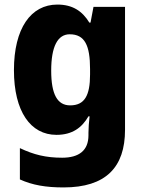

<svg xmlns="http://www.w3.org/2000/svg" viewBox="-20 -580 631 840"><path d="M231 -560C115 -560 41 -456 41 -273C41 -92 114 10 227 10C296 10 338 -21 367 -71H372C369 -47 367 -18 367 1V12C367 78 326 110 252 110C181 110 128 97 67 68V205C122 230 181 240 258 240C443 240 527 152 527 -12V-550H389L376 -481H371C340 -532 297 -560 231 -560ZM285 -430C351 -430 374 -381 374 -278V-254C374 -162 350 -119 287 -119C231 -119 204 -167 204 -271C204 -376 232 -430 285 -430Z"/></svg>

Font: Noto Sans Myanmar UI SemiCondensed ExtraBold
Style: Regular
Weight: 800
Width: 4
Designer: Monotype Design Team
Foundry: Monotype Imaging Inc.
Version: Version 2.103